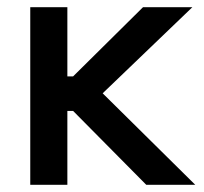

<svg xmlns="http://www.w3.org/2000/svg" viewBox="-20 -513 567 533"><path d="M64 0V-493H167V-301H183L377 -493H514L265 -254L522 0H386L183 -205H167V0Z"/></svg>

Font: Space Grotesk Frontify Medium
Style: Regular
Weight: 500
Designer: Florian Karsten
Version: Version 2.000